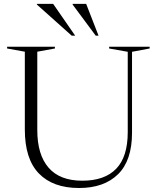

<svg xmlns="http://www.w3.org/2000/svg" viewBox="-20 -955 807 986"><path d="M636 -276.5V-689L540.5 -706V-715H748.5V-706L658 -689V-273.5Q658 -130.5 586 -60Q514 10.5 386 10.5Q252 10.5 179.8 -64Q107.5 -138.5 107.5 -289.5V-689.5L16.5 -706V-715H262V-706L171.5 -689.5V-287Q171.5 -160.5 229.5 -93.8Q287.5 -27 402.5 -27Q517.5 -27 576.8 -88.5Q636 -150 636 -276.5ZM366 -772H348L169.5 -931.5V-935H253ZM486 -772H471.5L353 -931.5V-935H422.5Z"/></svg>

Font: Newsreader Display Light
Style: Regular
Weight: 300
Designer: Hugues Gentile
Foundry: Production Type
Version: Version 1.001